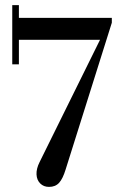

<svg xmlns="http://www.w3.org/2000/svg" viewBox="-20 -508 488 752"><path d="M172 224Q151 224 137.5 210.5Q124 197 123 175Q122 153 135 127L388 -385L383 -352H38V-438H418V-419L237 156Q226 192 211.5 208Q197 224 172 224ZM28 -256V-488H54V-256Z"/></svg>

Font: Baskervville Medium
Style: Regular
Weight: 500
Version: Version 1.100